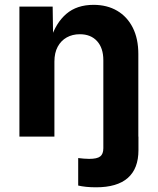

<svg xmlns="http://www.w3.org/2000/svg" viewBox="-20 -570 658 801"><path d="M306.2 204.1V89.4Q317.9 90.8 329.8 91.8Q341.8 92.8 352.1 92.8Q385.3 92.8 398.2 82.5Q411.1 72.3 411.1 48.3V0H557.6V56.6Q557.6 133.3 513.2 172.4Q468.8 211.4 380.9 211.4Q358.9 211.4 339.8 209.5Q320.8 207.5 306.2 204.1ZM207 -313V0H61V-542.5H199.7L201.7 -406.2H191.4Q212.9 -474.6 256.8 -512.2Q300.8 -549.8 370.1 -549.8Q426.8 -549.8 468.8 -525.1Q510.7 -500.5 533.9 -454.6Q557.1 -408.7 557.1 -344.7V0H411.1V-318.8Q411.1 -369.6 385 -398.4Q358.9 -427.2 313 -427.2Q282.2 -427.2 258.3 -413.8Q234.4 -400.4 220.7 -375Q207 -349.6 207 -313Z"/></svg>

Font: Inter 16pt
Style: Bold
Weight: 700
Version: Version 4.001;git-66647c0bb